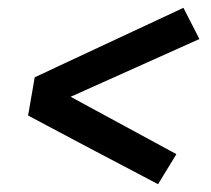

<svg xmlns="http://www.w3.org/2000/svg" viewBox="-20 -587 540 492"><path d="M385 -115 195 -215 52 -291 69 -389 450 -567 491 -487 161 -339 432 -192Z"/></svg>

Font: Iosevka Curly Semibold Oblique
Style: Regular
Weight: 600
Italic angle: -9°
Monospace: yes
Designer: Belleve Invis
Foundry: Belleve Invis
Version: Version 11.1.0; ttfautohint (v1.8.3)